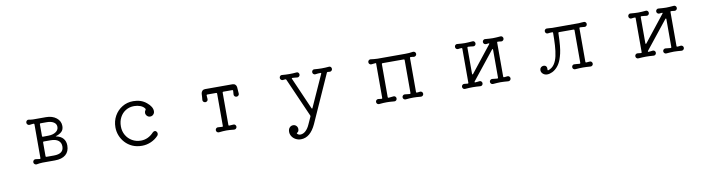

<svg xmlns="http://www.w3.org/2000/svg" viewBox="-28 -1218 8056 2182"><g transform="rotate(-10 4000.0 -127.0)"><path d="M308 11Q295 12 285 3Q275 -6 275 -19Q275 -33 285 -42Q295 -51 308 -49Q329 -45 354 -43H356Q363 -43 363 -51V-441Q363 -450 354 -450Q342 -449 330.5 -448Q319 -447 308 -445Q295 -444 285 -453Q275 -462 275 -475Q275 -489 284.5 -498Q294 -507 307 -505Q319 -503 331.5 -501Q344 -499 357 -499H505Q579 -499 625.5 -462Q672 -425 672 -368Q672 -325 646.5 -302Q621 -279 583 -268Q571 -265 583 -263Q636 -252 662.5 -220Q689 -188 689 -140Q689 -71 645.5 -34Q602 3 519 3H379Q362 3 343.5 5.5Q325 8 308 11ZM433 -286 500 -287Q550 -288 582.5 -310Q615 -332 615 -368Q615 -402 585 -421.5Q555 -441 505 -441H433Q424 -441 424 -432V-295Q424 -286 433 -286ZM433 -54H519Q632 -54 632 -139Q632 -183 601.5 -207Q571 -231 514 -231H433Q424 -231 424 -222V-63Q424 -54 433 -54Z M1526 11Q1463 11 1414.5 -11Q1366 -33 1332 -70.5Q1298 -108 1280.5 -153.5Q1263 -199 1263 -247Q1263 -320 1296 -378.5Q1329 -437 1385.5 -471.5Q1442 -506 1513 -506Q1605 -506 1666 -454Q1726 -405 1726 -353Q1726 -337 1719 -326Q1703 -300 1674 -300Q1652 -300 1637.5 -316Q1623 -332 1623 -351Q1623 -369 1635 -384Q1640 -391 1636 -397Q1618 -424 1584.5 -436.5Q1551 -449 1513 -449Q1459 -449 1416.5 -423Q1374 -397 1350 -351.5Q1326 -306 1326 -247Q1326 -191 1352 -146Q1378 -101 1423 -75Q1468 -49 1524 -49Q1608 -49 1673 -119Q1685 -129 1696 -129Q1707 -129 1714 -120Q1724 -110 1724 -95Q1724 -83 1716 -72Q1679 -32 1629 -10.5Q1579 11 1526 11Z M2412 12Q2400 13 2390.5 4.5Q2381 -4 2381 -17Q2381 -30 2390.5 -39Q2400 -48 2412 -46L2459 -43H2461Q2468 -43 2468 -51V-425Q2468 -434 2459 -434H2355Q2347 -434 2347 -425L2350 -383Q2351 -370 2342 -361Q2333 -352 2320 -352Q2307 -352 2298 -361Q2289 -370 2290 -383Q2292 -399 2293 -417.5Q2294 -436 2295 -455Q2297 -474 2309.5 -486.5Q2322 -499 2341 -499H2659Q2678 -499 2691 -486.5Q2704 -474 2705 -455Q2706 -436 2707.5 -417.5Q2709 -399 2710 -383Q2711 -370 2702 -361Q2693 -352 2680 -352Q2667 -352 2658 -361Q2649 -370 2650 -383L2653 -425Q2653 -434 2645 -434H2541Q2532 -434 2532 -425V-51Q2532 -42 2541 -43L2588 -46Q2600 -48 2609.5 -39Q2619 -30 2619 -17Q2619 -4 2609.5 4.5Q2600 13 2588 12Q2557 9 2537.5 7.5Q2518 6 2500 6Q2479 6 2460 7.5Q2441 9 2412 12Z M3317 252Q3285 252 3257.5 237.5Q3230 223 3214 198.5Q3198 174 3198 146Q3198 115 3214.5 97Q3231 79 3256 79Q3277 79 3292 94Q3307 109 3307 132Q3307 161 3287 171Q3278 174 3283 181Q3297 198 3319 198Q3352 198 3380.5 172Q3409 146 3429 100L3467 16Q3469 10 3467 4L3270 -444Q3266 -451 3259 -450L3230 -447Q3219 -446 3209.5 -454.5Q3200 -463 3200 -476Q3200 -489 3209 -498Q3218 -507 3230 -505Q3254 -503 3275 -502Q3296 -501 3316 -501Q3336 -501 3356 -502Q3376 -503 3398 -505Q3410 -507 3419 -498Q3428 -489 3428 -476Q3428 -463 3418.5 -454.5Q3409 -446 3398 -447Q3385 -449 3370.5 -450Q3356 -451 3342 -452H3340Q3330 -452 3335 -442L3495 -76Q3498 -70 3501 -70Q3506 -70 3507 -76L3672 -442Q3673 -444 3673 -447Q3673 -452 3667 -452Q3636 -452 3604 -447Q3593 -446 3583.5 -454.5Q3574 -463 3574 -476Q3574 -489 3583 -498Q3592 -507 3604 -505Q3629 -503 3650 -502Q3671 -501 3690 -501Q3710 -501 3730 -502Q3750 -503 3772 -505Q3784 -507 3793 -498Q3802 -489 3802 -476Q3802 -463 3792.5 -454.5Q3783 -446 3772 -447L3749 -449H3747Q3742 -449 3738 -443L3491 109Q3425 252 3317 252Z M4261 12Q4248 13 4239 4.5Q4230 -4 4230 -17Q4230 -30 4239 -38.5Q4248 -47 4261 -46Q4269 -45 4278.5 -44Q4288 -43 4298 -42H4300Q4307 -42 4307 -50V-453H4306Q4293 -452 4278.5 -451Q4264 -450 4253 -448Q4240 -447 4231 -455.5Q4222 -464 4222 -477Q4222 -490 4231 -498.5Q4240 -507 4252 -506Q4270 -504 4291.5 -501.5Q4313 -499 4332 -499H4652Q4676 -499 4694.5 -500.5Q4713 -502 4743 -506Q4755 -507 4764.5 -498.5Q4774 -490 4774 -477Q4774 -464 4764.5 -455.5Q4755 -447 4743 -448Q4735 -450 4725.5 -450.5Q4716 -451 4707 -452H4705Q4697 -452 4697 -443V-50Q4697 -42 4705 -42Q4716 -42 4725 -43.5Q4734 -45 4743 -46Q4755 -47 4764.5 -38.5Q4774 -30 4774 -17Q4774 -4 4764.5 4.5Q4755 13 4743 12Q4711 9 4692 8Q4673 7 4655 7Q4634 7 4615.5 8Q4597 9 4567 12Q4555 13 4545.5 4.5Q4536 -4 4536 -17Q4536 -30 4545.5 -38.5Q4555 -47 4567 -46Q4580 -44 4594.5 -43Q4609 -42 4624 -40Q4633 -40 4633 -49V-430Q4633 -439 4624 -439H4379Q4370 -439 4370 -430V-49Q4370 -40 4379 -40Q4394 -42 4409 -43Q4424 -44 4437 -46Q4449 -47 4458 -38.5Q4467 -30 4467 -17Q4467 -4 4458 4.5Q4449 13 4437 12Q4405 9 4385.5 8Q4366 7 4349 7Q4328 7 4309.5 8Q4291 9 4261 12Z M5253 12Q5240 13 5231 4.5Q5222 -4 5222 -17Q5222 -30 5231 -38.5Q5240 -47 5253 -46Q5262 -45 5272 -44Q5282 -43 5292 -42H5294Q5301 -42 5301 -50V-444Q5301 -452 5294 -452Q5283 -452 5273 -451Q5263 -450 5253 -448Q5240 -447 5231 -455.5Q5222 -464 5222 -477Q5222 -490 5231 -499Q5240 -508 5253 -506Q5279 -504 5300 -502.5Q5321 -501 5341 -501Q5361 -501 5382 -502.5Q5403 -504 5429 -506Q5441 -508 5450 -499Q5459 -490 5459 -477Q5459 -464 5450 -455.5Q5441 -447 5429 -448Q5415 -450 5399.5 -451.5Q5384 -453 5369 -454Q5360 -454 5360 -445V-143Q5360 -137 5363.5 -135.5Q5367 -134 5371 -139L5610 -441Q5613 -446 5613 -447Q5613 -453 5604 -451L5575 -448Q5563 -447 5553.5 -455.5Q5544 -464 5544 -477Q5544 -490 5553.5 -499Q5563 -508 5575 -506Q5602 -504 5623 -502.5Q5644 -501 5663 -501Q5683 -501 5704 -502.5Q5725 -504 5751 -506Q5763 -508 5772.5 -499Q5782 -490 5782 -477Q5782 -464 5772.5 -455.5Q5763 -447 5751 -448Q5742 -450 5732.5 -450.5Q5723 -451 5712 -452H5710Q5703 -452 5703 -444V-50Q5703 -42 5711 -42Q5722 -42 5731.5 -43.5Q5741 -45 5751 -46Q5763 -47 5772.5 -38.5Q5782 -30 5782 -17Q5782 -4 5772.5 4.5Q5763 13 5751 12Q5725 10 5704 8.5Q5683 7 5663 7Q5644 7 5622.5 8.5Q5601 10 5575 12Q5563 13 5553.5 4.5Q5544 -4 5544 -17Q5544 -30 5553.5 -38.5Q5563 -47 5575 -46Q5589 -44 5604 -43Q5619 -42 5634 -40Q5643 -40 5643 -49V-372Q5643 -378 5639.5 -379.5Q5636 -381 5632 -376L5374 -52Q5372 -50 5372 -46Q5372 -41 5378 -41Q5391 -41 5404 -43Q5417 -45 5429 -46Q5441 -47 5450 -38.5Q5459 -30 5459 -17Q5459 -4 5450 4.5Q5441 13 5429 12Q5404 10 5382.5 9Q5361 8 5341 8Q5320 8 5299 9Q5278 10 5253 12Z M6202 12Q6172 12 6152 -6Q6132 -24 6132 -49Q6132 -67 6144.5 -79.5Q6157 -92 6175 -92Q6197 -92 6206.5 -78Q6216 -64 6213 -41V-39Q6213 -30 6222 -33Q6265 -47 6290.5 -84Q6316 -121 6328 -176Q6340 -231 6344 -298.5Q6348 -366 6348 -442Q6348 -450 6341 -450Q6327 -450 6314 -449Q6301 -448 6288 -446Q6276 -445 6267 -453.5Q6258 -462 6258 -475Q6258 -487 6266 -495Q6274 -503 6285 -503Q6299 -503 6315 -501.5Q6331 -500 6347 -499H6653Q6669 -500 6685.5 -501.5Q6702 -503 6715 -503Q6726 -503 6734 -495Q6742 -487 6742 -475Q6742 -462 6733 -453.5Q6724 -445 6712 -446Q6700 -448 6687.5 -448.5Q6675 -449 6661 -450H6659Q6652 -450 6652 -442V-53Q6652 -44 6661 -45L6700 -48Q6713 -50 6722 -41Q6731 -32 6731 -19Q6731 -7 6722 1.5Q6713 10 6700 9Q6674 7 6653.5 6Q6633 5 6613 5Q6593 5 6572 6Q6551 7 6525 9Q6512 10 6503 1.5Q6494 -7 6494 -19Q6494 -32 6503 -41Q6512 -50 6525 -48Q6539 -47 6554 -46Q6569 -45 6584 -43Q6593 -43 6593 -52V-429Q6593 -438 6584 -438H6416Q6407 -438 6407 -429Q6405 -341 6399.5 -285.5Q6394 -230 6385.5 -194.5Q6377 -159 6366 -129Q6348 -81 6320 -49.5Q6292 -18 6260.5 -3Q6229 12 6202 12Z M7253 12Q7240 13 7231 4.5Q7222 -4 7222 -17Q7222 -30 7231 -38.5Q7240 -47 7253 -46Q7262 -45 7272 -44Q7282 -43 7292 -42H7294Q7301 -42 7301 -50V-444Q7301 -452 7294 -452Q7283 -452 7273 -451Q7263 -450 7253 -448Q7240 -447 7231 -455.5Q7222 -464 7222 -477Q7222 -490 7231 -499Q7240 -508 7253 -506Q7279 -504 7300 -502.5Q7321 -501 7341 -501Q7361 -501 7382 -502.5Q7403 -504 7429 -506Q7441 -508 7450 -499Q7459 -490 7459 -477Q7459 -464 7450 -455.5Q7441 -447 7429 -448Q7415 -450 7399.5 -451.5Q7384 -453 7369 -454Q7360 -454 7360 -445V-143Q7360 -137 7363.5 -135.5Q7367 -134 7371 -139L7610 -441Q7613 -446 7613 -447Q7613 -453 7604 -451L7575 -448Q7563 -447 7553.5 -455.5Q7544 -464 7544 -477Q7544 -490 7553.5 -499Q7563 -508 7575 -506Q7602 -504 7623 -502.5Q7644 -501 7663 -501Q7683 -501 7704 -502.5Q7725 -504 7751 -506Q7763 -508 7772.5 -499Q7782 -490 7782 -477Q7782 -464 7772.5 -455.5Q7763 -447 7751 -448Q7742 -450 7732.5 -450.5Q7723 -451 7712 -452H7710Q7703 -452 7703 -444V-50Q7703 -42 7711 -42Q7722 -42 7731.5 -43.5Q7741 -45 7751 -46Q7763 -47 7772.5 -38.5Q7782 -30 7782 -17Q7782 -4 7772.5 4.5Q7763 13 7751 12Q7725 10 7704 8.5Q7683 7 7663 7Q7644 7 7622.5 8.5Q7601 10 7575 12Q7563 13 7553.5 4.5Q7544 -4 7544 -17Q7544 -30 7553.5 -38.5Q7563 -47 7575 -46Q7589 -44 7604 -43Q7619 -42 7634 -40Q7643 -40 7643 -49V-372Q7643 -378 7639.5 -379.5Q7636 -381 7632 -376L7374 -52Q7372 -50 7372 -46Q7372 -41 7378 -41Q7391 -41 7404 -43Q7417 -45 7429 -46Q7441 -47 7450 -38.5Q7459 -30 7459 -17Q7459 -4 7450 4.5Q7441 13 7429 12Q7404 10 7382.5 9Q7361 8 7341 8Q7320 8 7299 9Q7278 10 7253 12Z"/></g></svg>

Font: Kiwi Maru Light
Style: Regular
Weight: 300
Designer: Hiroki-Chan
Version: Version 1.100